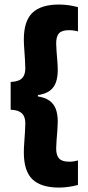

<svg xmlns="http://www.w3.org/2000/svg" viewBox="-20 -698 388 846"><path d="M323.5 -666.5V-559.5Q315.5 -562 305 -563.5Q294.5 -565 283 -565Q253 -565 240.2 -551.5Q227.5 -538 227.5 -507Q227.5 -494.5 229.2 -472Q231 -449.5 232.8 -426.8Q234.5 -404 234.5 -389Q234.5 -358.5 226.5 -335.5Q218.5 -312.5 199.5 -298.2Q180.5 -284 147 -279V-270L141 -274Q177 -269.5 197.5 -254.8Q218 -240 226.2 -216.8Q234.5 -193.5 234.5 -162Q234.5 -147.5 232.8 -124.5Q231 -101.5 229.2 -79.2Q227.5 -57 227.5 -43.5Q227.5 -13 240.8 0.8Q254 14.5 284.5 14.5Q296 14.5 306 12.8Q316 11 323.5 9V117Q305 122 283.5 125.2Q262 128.5 240 128.5Q161 128.5 123 92.2Q85 56 85 -27Q85 -43.5 86.8 -67.8Q88.5 -92 90 -116Q91.5 -140 91.5 -154Q91.5 -173.5 85.2 -186.5Q79 -199.5 65 -206.5Q51 -213.5 27 -214.5V-337Q51 -338 65 -344.8Q79 -351.5 85.2 -364.8Q91.5 -378 91.5 -397.5Q91.5 -412 90 -435.5Q88.5 -459 86.8 -483.5Q85 -508 85 -523.5Q85 -605.5 123 -641.8Q161 -678 240 -678Q262 -678 283.8 -674.8Q305.5 -671.5 323.5 -666.5Z"/></svg>

Font: Anek Gujarati Medium
Style: Bold
Weight: 700
Version: Version 1.003